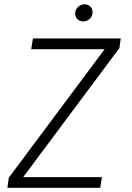

<svg xmlns="http://www.w3.org/2000/svg" viewBox="-20 -894 627 914"><path d="M90.3 -50.8H465.3L457 0H15.1L22 -48.3L478 -659.7H128.4L136.7 -710.9H554.7L548.3 -665ZM337.9 -832.5Q339.4 -849.6 351.8 -861.3Q364.3 -873 381.3 -873.5Q398.9 -874 410.4 -862.1Q421.9 -850.1 420.4 -832.5Q419.4 -815.4 406.7 -804Q394 -792.5 377 -792Q368.2 -792 360.8 -794.9Q353.5 -797.9 348.1 -803.2Q342.8 -808.6 340.1 -816.2Q337.4 -823.7 337.9 -832.5Z"/></svg>

Font: Roboto Mono Light
Style: Italic
Weight: 300
Designer: Google
Version: Version 2.000985; 2015; ttfautohint (v1.3)